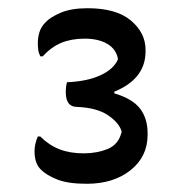

<svg xmlns="http://www.w3.org/2000/svg" viewBox="-20 -806 440 467"><path d="M334 -681Q334 -614 258 -583V-579Q302 -566 320.5 -542Q339 -518 339 -482V-478Q339 -425 297.5 -392Q256 -359 191 -359Q145 -359 119 -369.5Q93 -380 80 -393Q64 -408 64 -438Q64 -456 72 -474H78Q99 -453 124.5 -443Q150 -433 184 -433Q216 -433 242.5 -444Q269 -455 276 -486Q270 -507 243 -525.5Q216 -544 167 -546Q140 -546 140 -582Q140 -596 143 -606Q192 -608 224.5 -623Q257 -638 267 -662Q263 -686 241.5 -699Q220 -712 186 -712Q154 -712 129.5 -702Q105 -692 84 -669H78Q74 -677 73 -685Q72 -693 72 -701Q72 -715 76 -728Q80 -741 91 -752Q102 -764 127.5 -775Q153 -786 193 -786Q263 -786 298.5 -756Q334 -726 334 -685Z"/></svg>

Font: Recursive Sn Csl St
Style: Regular
Weight: 400
Version: Version 1.079;hotconv 1.0.112;makeotfexe 2.5.65598; ttfautoh